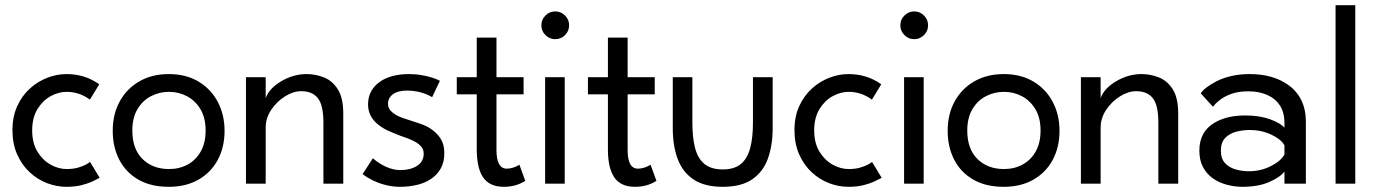

<svg xmlns="http://www.w3.org/2000/svg" viewBox="-20 -708 5308 740"><path d="M236 12Q198 12 161 -2.2Q124 -16.5 94 -44.5Q64 -72.5 46 -113.2Q28 -154 28 -206.5Q28 -259 46.5 -299.2Q65 -339.5 95.5 -367Q126 -394.5 162.8 -408.5Q199.5 -422.5 236 -422.5Q305.5 -422.5 359 -385.5L362.5 -383L326.5 -324L324.5 -325.5Q284.5 -354 236.5 -354Q205.5 -354 175 -337.2Q144.5 -320.5 124.2 -287.2Q104 -254 104 -205.5Q104 -156.5 124.5 -123.2Q145 -90 175.5 -73.2Q206 -56.5 236.5 -56.5Q262 -56.5 280.2 -61.8Q298.5 -67 310.2 -73.2Q322 -79.5 327 -84L364 -23L360 -20.5Q350 -15 333.5 -7.5Q317 0 292.8 6Q268.5 12 236 12Z M630.5 12Q561 12 512.8 -16Q464.5 -44 439.5 -92.8Q414.5 -141.5 414.5 -204Q414.5 -268 441.5 -317.2Q468.5 -366.5 517.2 -394.5Q566 -422.5 630.5 -422.5Q696.5 -422.5 744.8 -393.8Q793 -365 819.2 -315.5Q845.5 -266 845.5 -204Q845.5 -141 819.5 -92.2Q793.5 -43.5 745.2 -15.8Q697 12 630.5 12ZM631.5 -56.5Q671.5 -56.5 703.2 -73.8Q735 -91 753.8 -124.2Q772.5 -157.5 772.5 -205Q772.5 -253.5 752.8 -286.8Q733 -320 701 -337Q669 -354 631.5 -354Q594 -354 561.8 -337.2Q529.5 -320.5 509.8 -287.2Q490 -254 490 -205Q490 -134 529.2 -95.2Q568.5 -56.5 631.5 -56.5Z M1303 0H1226.5V-234.5Q1226.5 -302.5 1205.2 -329.5Q1184 -356.5 1141 -356.5Q1110.5 -356.5 1078.8 -336.8Q1047 -317 1025.5 -285Q1004 -253 1004 -216V0H928V-410.5H1004V-330Q1017.5 -367.5 1064.2 -395Q1111 -422.5 1161.5 -422.5Q1196.5 -422.5 1229 -409.5Q1261.5 -396.5 1282.2 -363.5Q1303 -330.5 1303 -270.5Z M1522 12Q1469 12 1417.5 -12.5Q1395 -23.5 1377.5 -37L1417 -98Q1431 -85.5 1448 -75.5Q1487 -52.5 1523.5 -52.5Q1562 -52.5 1587.5 -68.8Q1613 -85 1613 -116Q1613 -132.5 1602.8 -143.8Q1592.5 -155 1577.8 -162.8Q1563 -170.5 1546.5 -176.5Q1527 -182.5 1495 -196L1481 -202Q1460.5 -210.5 1442.5 -224Q1398.5 -256 1398.5 -305.5Q1398.5 -333.5 1410.2 -355.2Q1422 -377 1442.8 -392Q1463.5 -407 1492.5 -414.8Q1521.5 -422.5 1555 -422.5Q1583 -422.5 1604.5 -418.5Q1648.5 -411 1675.5 -396.5L1645.5 -333.5Q1624 -347 1591.5 -354.5Q1573 -358.5 1551 -359Q1515 -359 1496 -346Q1475.5 -331.5 1475.5 -308Q1475.5 -293 1484.5 -282.5Q1500.5 -264 1533.8 -252.8Q1567 -241.5 1600 -231Q1651.5 -214 1678 -174Q1692.5 -152 1692.5 -118Q1692.5 -82 1677.8 -57Q1663 -32 1639 -16.8Q1615 -1.5 1584.8 5.2Q1554.5 12 1522 12Z M1921.5 12Q1860.5 12 1836.5 -33.5Q1817.5 -69 1817.5 -133V-344.5H1740.5V-410.5H1817.5V-563H1893.5V-410.5H1998V-344.5H1893.5V-129.5Q1893.5 -58 1933 -58Q1957 -58 1982 -73L2004.5 -11Q1969 12 1921.5 12Z M2120 -557Q2098 -557 2082.2 -572.8Q2066.5 -588.5 2066.5 -610.5Q2066.5 -632.5 2082.2 -648.2Q2098 -664 2120 -664Q2142 -664 2157.8 -648.2Q2173.5 -632.5 2173.5 -610.5Q2173.5 -588.5 2157.8 -572.8Q2142 -557 2120 -557ZM2156.5 0H2081V-410.5H2156.5Z M2427 12Q2366 12 2342 -33.5Q2323 -69 2323 -133V-344.5H2246V-410.5H2323V-563H2399V-410.5H2503.5V-344.5H2399V-129.5Q2399 -58 2438.5 -58Q2462.5 -58 2487.5 -73L2510 -11Q2474.5 12 2427 12Z M2765.5 12Q2695 12 2652.8 -16.5Q2610.5 -45 2591.8 -95.5Q2573 -146 2573 -213V-410.5H2648.5V-235Q2648.5 -176.5 2659.2 -136.5Q2670 -96.5 2695.5 -75.8Q2721 -55 2765.5 -55Q2810 -55 2835.2 -75.8Q2860.5 -96.5 2871.2 -136.8Q2882 -177 2882 -235V-410.5H2958V-213Q2958 -149.5 2940.2 -98.5Q2922.5 -47.5 2880.5 -17.8Q2838.5 12 2765.5 12Z M3250 12Q3212 12 3175 -2.2Q3138 -16.5 3108 -44.5Q3078 -72.5 3060 -113.2Q3042 -154 3042 -206.5Q3042 -259 3060.5 -299.2Q3079 -339.5 3109.5 -367Q3140 -394.5 3176.8 -408.5Q3213.5 -422.5 3250 -422.5Q3319.5 -422.5 3373 -385.5L3376.5 -383L3340.5 -324L3338.5 -325.5Q3298.5 -354 3250.5 -354Q3219.5 -354 3189 -337.2Q3158.5 -320.5 3138.2 -287.2Q3118 -254 3118 -205.5Q3118 -156.5 3138.5 -123.2Q3159 -90 3189.5 -73.2Q3220 -56.5 3250.5 -56.5Q3276 -56.5 3294.2 -61.8Q3312.5 -67 3324.2 -73.2Q3336 -79.5 3341 -84L3378 -23L3374 -20.5Q3364 -15 3347.5 -7.5Q3331 0 3306.8 6Q3282.5 12 3250 12Z M3503.5 -557Q3481.5 -557 3465.8 -572.8Q3450 -588.5 3450 -610.5Q3450 -632.5 3465.8 -648.2Q3481.5 -664 3503.5 -664Q3525.5 -664 3541.2 -648.2Q3557 -632.5 3557 -610.5Q3557 -588.5 3541.2 -572.8Q3525.5 -557 3503.5 -557ZM3540 0H3464.5V-410.5H3540Z M3848.5 12Q3779 12 3730.8 -16Q3682.5 -44 3657.5 -92.8Q3632.5 -141.5 3632.5 -204Q3632.5 -268 3659.5 -317.2Q3686.5 -366.5 3735.2 -394.5Q3784 -422.5 3848.5 -422.5Q3914.5 -422.5 3962.8 -393.8Q4011 -365 4037.2 -315.5Q4063.5 -266 4063.5 -204Q4063.5 -141 4037.5 -92.2Q4011.5 -43.5 3963.2 -15.8Q3915 12 3848.5 12ZM3849.5 -56.5Q3889.5 -56.5 3921.2 -73.8Q3953 -91 3971.8 -124.2Q3990.5 -157.5 3990.5 -205Q3990.5 -253.5 3970.8 -286.8Q3951 -320 3919 -337Q3887 -354 3849.5 -354Q3812 -354 3779.8 -337.2Q3747.5 -320.5 3727.8 -287.2Q3708 -254 3708 -205Q3708 -134 3747.2 -95.2Q3786.5 -56.5 3849.5 -56.5Z M4521 0H4444.5V-234.5Q4444.5 -302.5 4423.2 -329.5Q4402 -356.5 4359 -356.5Q4328.5 -356.5 4296.8 -336.8Q4265 -317 4243.5 -285Q4222 -253 4222 -216V0H4146V-410.5H4222V-330Q4235.5 -367.5 4282.2 -395Q4329 -422.5 4379.5 -422.5Q4414.5 -422.5 4447 -409.5Q4479.5 -396.5 4500.2 -363.5Q4521 -330.5 4521 -270.5Z M4768.5 12Q4738.5 12 4709 4.2Q4679.5 -3.5 4655.5 -20Q4631.5 -36.5 4617 -63.2Q4602.5 -90 4602.5 -127.5Q4602.5 -200 4660 -234.5Q4707.5 -263 4779.5 -263Q4834.5 -263 4874.5 -248.5Q4914.5 -234 4930.5 -216V-233.5Q4930.5 -275 4912.5 -302Q4894.5 -329 4863.2 -342.5Q4832 -356 4792 -356Q4754 -356 4727.5 -346.8Q4701 -337.5 4683.2 -324Q4665.5 -310.5 4655 -296.5L4608 -348Q4619.5 -368.5 4668 -394.5Q4724 -422.5 4796.5 -422.5Q4885.5 -422.5 4944 -381.5Q5013 -332.5 5013 -239V0H4930.5V-46.5Q4912 -23.5 4870.2 -5.8Q4828.5 12 4768.5 12ZM4793.5 -48Q4839.5 -48 4878.2 -67.8Q4917 -87.5 4930.5 -112.5V-148Q4917.5 -171.5 4879.5 -189.2Q4841.5 -207 4796.5 -207Q4769.5 -207 4744 -200.2Q4718.5 -193.5 4702 -176.2Q4685.5 -159 4685.5 -127Q4685.5 -96 4702 -78.8Q4718.5 -61.5 4743.2 -54.8Q4768 -48 4793.5 -48Z M5203.5 0H5127.5V-688H5203.5Z"/></svg>

Font: Lucymar Sans
Style: Regular
Weight: 400
Foundry: The League of Moveable Type (original font) / Main changes by Cristiano Sobral with portions from Mirco Monsees
Version: Version 2.001;August 30, 2020;FontCreator 13.0.0.2681 64-bit